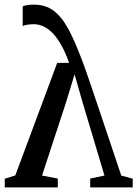

<svg xmlns="http://www.w3.org/2000/svg" viewBox="-22 -809 592 829"><path d="M124 -789Q174.5 -789 209.5 -762.8Q244.5 -736.5 272.8 -684.2Q301 -632 330.5 -553.5Q335 -543 345.2 -514Q355.5 -485 370.8 -440Q386 -395 406 -335.5Q426 -276 450.2 -204.2Q474.5 -132.5 501.5 -51L551 -37.5V0H367.5V-38L429 -51L335 -365.5L300 -488L262.5 -365L159.5 -51L227.5 -38V0H-1.5V-37.5L44 -51.5L225 -537.5H276.5Q261.5 -580 244.2 -611.2Q227 -642.5 207.8 -663.2Q188.5 -684 167.5 -694.2Q146.5 -704.5 123.5 -704.5Q109.5 -704.5 96 -702.2Q82.5 -700 76 -696.5V-781.5Q83 -785 95.8 -787Q108.5 -789 124 -789Z"/></svg>

Font: Merriweather 60pt
Style: Regular
Weight: 400
Version: Version 2.100